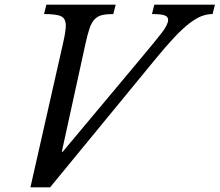

<svg xmlns="http://www.w3.org/2000/svg" viewBox="-20 -790 938 820"><path d="M586 -546Q643 -614 670.5 -649.5Q698 -685 698 -705Q698 -720 681 -725Q664 -730 629 -730L639 -770H898L888 -730Q864 -730 840.5 -721Q817 -712 788.5 -690Q760 -668 725 -631Q690 -594 645 -539L194 10H110L249 -604Q261 -656 261 -681Q261 -710 242 -720Q223 -730 168 -730L178 -770H474L464 -730Q435 -730 416 -725.5Q397 -721 384 -707.5Q371 -694 362.5 -669Q354 -644 345 -603L244 -142H248Z"/></svg>

Font: SVN-Libre Baskerville
Style: Italic
Weight: 400
Italic angle: -14°
Designer: Pablo Impallari, Rodrigo Fuenzalida
Foundry: Pablo Impallari, Rodrigo Fuenzalida
Version: Version 1.000; ttfautohint (v1.8.4)